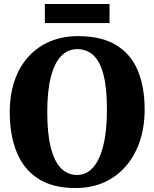

<svg xmlns="http://www.w3.org/2000/svg" viewBox="-20 -934 776 965"><path d="M363.5 11Q246 12 172 -36Q98 -84 63.5 -170.2Q29 -256.5 29 -370.5Q29 -458 53.2 -528.5Q77.5 -599 122.8 -649Q168 -699 231.5 -725.8Q295 -752.5 374 -752.5Q491.5 -752 565 -706.8Q638.5 -661.5 672.8 -579Q707 -496.5 707 -384Q707 -296.5 682.8 -224.2Q658.5 -152 613.2 -99.5Q568 -47 504.8 -18.2Q441.5 10.5 363.5 11ZM367 -54.5Q414 -54.5 447.5 -91.8Q481 -129 499.2 -202.5Q517.5 -276 517.5 -383Q517.5 -493 499.8 -559.8Q482 -626.5 448.8 -656.8Q415.5 -687 368.5 -687Q321.5 -687 287.8 -652.8Q254 -618.5 235.8 -548.2Q217.5 -478 217.5 -371Q217.5 -261.5 235.5 -191.5Q253.5 -121.5 287 -88Q320.5 -54.5 367 -54.5ZM530.5 -914V-818H205.5V-914Z"/></svg>

Font: Merriweather 20pt Black
Style: Regular
Weight: 900
Version: Version 2.100